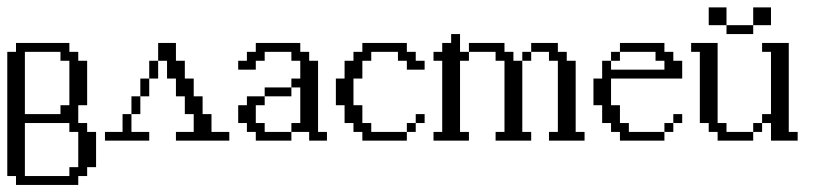

<svg xmlns="http://www.w3.org/2000/svg" viewBox="-20 -386 2234 527"><path d="M170.4 97.2V72.8H194.8V-23.9H170.4V-48.3H48.3V97.2ZM146 -72.8V-97.2H170.4V-219.2H146V-243.7H48.3V-72.8ZM23.9 121.6V97.2H0V-243.7H23.9V-268.1H170.4V-243.7H194.8V-219.2H219.2V-97.2H194.8V-48.3H219.2V-23.9H243.7V72.8H219.2V97.2H194.8V121.6Z M268.1 0V-23.9H316.4V-72.8H340.8V-23.9H389.6V0ZM340.8 -72.8V-121.6H365.2V-72.8ZM365.2 -121.6V-170.4H389.6V-121.6ZM389.6 -170.4V-219.2H414.1V-170.4ZM462.9 0V-23.9H511.7V-72.8H487.3V-121.6H462.9V-170.4H438.5V-219.2H414.1V-268.1H462.9V-219.2H487.3V-170.4H511.7V-121.6H536.1V-72.8H560.5V-23.9H609.4V0Z M682.1 0V-23.9H657.7V-48.3H633.8V-97.2H657.7V-121.6H706.5V-97.2H682.1V-48.3H706.5V-23.9H779.8V0ZM706.5 -121.6V-146H779.8V-121.6ZM828.6 0V-23.9H779.8V-48.3H804.2V-146H779.8V-170.4H804.2V-219.2H779.8V-243.7H706.5V-219.2H682.1V-194.8H633.8V-219.2H657.7V-243.7H682.1V-268.1H804.2V-243.7H828.6V-219.2H853V-23.9H877.4V0Z M1096.7 -23.9V-48.3H1121.1V-23.9ZM1121.1 -48.3V-72.8H1145.5V-48.3ZM974.6 0V-23.9H950.2V-48.3H925.8V-97.2H901.9V-170.4H925.8V-219.2H950.2V-243.7H974.6V-268.1H1096.7V-243.7H1121.1V-219.2H1145.5V-194.8H1096.7V-219.2H1072.3V-243.7H999V-219.2H974.6V-170.4H950.2V-97.2H974.6V-48.3H999V-23.9H1096.7V0Z M1413.6 -219.2V-243.7H1438V-219.2ZM1340.3 0V-23.9H1364.7V-219.2H1340.3V-243.7H1267.1V-268.1H1364.7V-243.7H1389.2V-219.2H1413.6V-23.9H1438V0ZM1486.8 0V-23.9H1511.2V-219.2H1486.8V-243.7H1438V-268.1H1511.2V-243.7H1535.6V-219.2H1560.1V-23.9H1584.5V0ZM1169.9 0V-23.9H1193.8V-219.2H1169.9V-243.7H1193.8V-268.1H1218.3V-292.5H1242.7V-243.7H1267.1V-219.2H1242.7V-23.9H1267.1V0Z M1803.7 -23.9V-48.3H1828.1V-23.9ZM1828.1 -48.3V-72.8H1852.5V-48.3ZM1657.2 -219.2V-243.7H1681.6V-219.2ZM1681.6 0V-23.9H1657.2V-48.3H1632.8V-97.2H1608.9V-170.4H1632.8V-219.2H1657.2V-194.8H1803.7V-219.2H1779.3V-243.7H1681.6V-268.1H1803.7V-243.7H1828.1V-219.2H1852.5V-170.4H1657.2V-97.2H1681.6V-48.3H1706.1V-23.9H1803.7V0Z M2047.4 -23.9V-48.3H2071.8V-23.9ZM1949.7 0V-23.9H1925.3V-48.3H1900.9V-243.7H1877V-268.1H1949.7V-48.3H1974.1V-23.9H2047.4V0ZM2096.2 0V-48.3H2071.8V-72.8H2096.2V-243.7H2071.8V-268.1H2145V-23.9H2169.4V0ZM1974.1 -292.5V-316.9H2047.4V-292.5ZM1925.3 -316.9V-365.7H1974.1V-316.9ZM2047.4 -316.9V-365.7H2096.2V-316.9Z"/></svg>

Font: FS Mondwest Regular
Style: Regular
Weight: 400
Designer: NZWStudios2024
Foundry: https://fontstruct.com
Version: Version 1.0